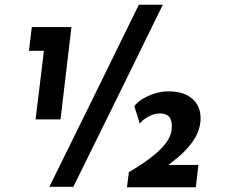

<svg xmlns="http://www.w3.org/2000/svg" viewBox="-20 -787 951 809"><path d="M114 -673H281L235 -284H130L165 -573H102ZM666 -767Q572 -575 478 -383.5Q384 -192 289 0H188Q283 -192 377 -383.5Q471 -575 565 -767ZM546 -340Q560 -358 584 -372Q608 -386 637 -394.5Q666 -403 695 -402Q760 -401 795.5 -366Q831 -331 824 -269Q818 -227 791.5 -190Q765 -153 727.5 -122Q690 -91 652 -64.5Q614 -38 585 -16L610 -92H816L805 2H515L523 -62Q548 -76 577.5 -95.5Q607 -115 634.5 -138Q662 -161 681 -187Q700 -213 703 -239Q707 -276 694.5 -292.5Q682 -309 653 -309Q630 -309 606 -296Q582 -283 569 -266Z"/></svg>

Font: Josefin Sans Thin SemiBold
Style: Italic
Weight: 600
Italic angle: -7°
Version: Version 2.000